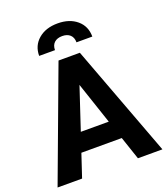

<svg xmlns="http://www.w3.org/2000/svg" viewBox="-163 -1034 999 1147"><g transform="rotate(-20 336.5 -460.5)"><path d="M3.4 0ZM464.8 -146.5H208L159.2 0H3.4L268.1 -710.9H403.8L669.9 0H514.2ZM247.6 -265.1H425.3L335.9 -531.2ZM406.2 -776.4Q406.2 -807.1 388.2 -824Q370.1 -840.8 338.4 -840.8Q306.2 -840.8 287.8 -824Q269.5 -807.1 269.5 -776.4H168.9Q168.9 -841.3 215.6 -881.3Q262.2 -921.4 338.4 -921.4Q413.6 -921.4 460.2 -881.8Q506.8 -842.3 506.8 -776.4Z"/></g></svg>

Font: Roboto
Style: Bold
Weight: 700
Designer: Google
Version: Version 2.134; 2016; ttfautohint (v1.6)